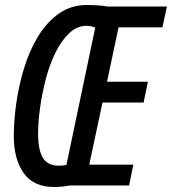

<svg xmlns="http://www.w3.org/2000/svg" viewBox="-20 -740 686 766"><path d="M195 6Q114 6 74.5 -49.5Q35 -105 35 -198Q35 -258 45 -328.5Q55 -399 76 -468Q97 -537 131.5 -594Q166 -651 214.5 -685.5Q263 -720 327 -720Q351 -720 373 -718.5Q395 -717 408 -714H646L628 -631H453L407 -414H570L553 -331H389L336 -83H512L495 0H259Q249 2 232 4Q215 6 195 6ZM214 -79Q234 -79 245 -82L360 -630Q354 -632 346 -634.5Q338 -637 326 -637Q287 -637 256 -607.5Q225 -578 201.5 -530.5Q178 -483 163 -425.5Q148 -368 140 -311Q132 -254 132 -207Q132 -142 151 -110.5Q170 -79 214 -79Z"/></svg>

Font: Noto Sans ExtraCondensed Medium
Style: Italic
Weight: 500
Width: 2
Italic angle: -12°
Designer: Monotype Design Team
Foundry: Monotype Imaging Inc.
Version: Version 2.013; ttfautohint (v1.8.4.7-5d5b)